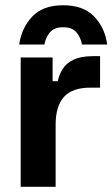

<svg xmlns="http://www.w3.org/2000/svg" viewBox="-20 -722 434 742"><path d="M195 0H60V-500H183.3V-408.3H203.3Q208.3 -433.3 222.1 -455.4Q235.8 -477.5 264.2 -491.2Q292.5 -505 340 -505H366.7V-383.3H330Q259.2 -383.3 227.1 -347.5Q195 -311.7 195 -240ZM151.7 -550H54.2Q63.3 -614.2 104.6 -657.9Q145.8 -701.7 224.2 -701.7Q302.5 -701.7 344.2 -657.9Q385.8 -614.2 394.2 -550H296.7Q291.7 -578.3 275 -597.5Q258.3 -616.7 224.2 -616.7Q190 -616.7 173.3 -597.5Q156.7 -578.3 151.7 -550Z"/></svg>

Font: Familjen Grotesk Variable
Style: Regular
Weight: 400
Designer: Anders Wikstroem, Jonas Baeckman, Matilda Gysing, Kristian Moeller
Foundry: Familjen STHLM AB
Version: Version 2.000